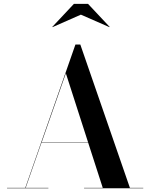

<svg xmlns="http://www.w3.org/2000/svg" viewBox="-20 -1002 800 1022"><path d="M410.5 -924 562.5 -857.5 563.5 -859 448.5 -981.5H373.5L258.5 -859L259.5 -857.5ZM17.5 -2V0H237.5V-2H116.5L201 -243.5H449L527 -2H427.5V0H742.5V-2H671.5L407.5 -765H381.5L114.5 -2ZM330.5 -612 448.5 -245.5H202Z"/></svg>

Font: Bodoni* 96pt Medium
Style: Regular
Weight: 500
Version: Version 2.3